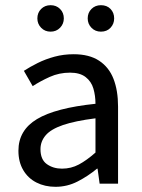

<svg xmlns="http://www.w3.org/2000/svg" viewBox="-20 -708 546 740"><path d="M194 12Q153 12 120.5 -4.5Q88 -21 69.5 -52.5Q51 -84 51 -127Q51 -206 122.5 -249Q194 -292 348 -308Q348 -339 340 -366.5Q332 -394 310 -411Q288 -428 250 -428Q208 -428 171.5 -411.5Q135 -395 106 -376L72 -435Q95 -450 125 -465Q155 -480 190 -489.5Q225 -499 264 -499Q324 -499 362 -474Q400 -449 417.5 -404Q435 -359 435 -297V0H364L356 -58H354Q319 -29 279 -8.5Q239 12 194 12ZM219 -58Q254 -58 284 -74Q314 -90 348 -120V-252Q269 -242 222.5 -226Q176 -210 156 -186.5Q136 -163 136 -133Q136 -93 160.5 -75.5Q185 -58 219 -58ZM369 -586Q347 -586 332.5 -601Q318 -616 318 -637Q318 -659 332.5 -673.5Q347 -688 369 -688Q392 -688 406 -673.5Q420 -659 420 -637Q420 -616 406 -601Q392 -586 369 -586ZM175 -586Q153 -586 138.5 -601Q124 -616 124 -637Q124 -659 138.5 -673.5Q153 -688 175 -688Q197 -688 211.5 -673.5Q226 -659 226 -637Q226 -616 211.5 -601Q197 -586 175 -586Z"/></svg>

Font: Assistant ExtraLight Medium
Style: Regular
Weight: 500
Version: Version 3.000